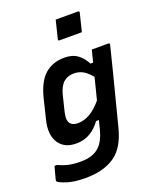

<svg xmlns="http://www.w3.org/2000/svg" viewBox="-197 -889 972 1191"><g transform="rotate(-20 289.5 -293.5)"><path d="M287 -547Q342 -547 375.5 -521.5Q409 -496 428 -457H446Q451 -477 456 -496.5Q461 -516 466 -536H575Q586 -536 583 -525Q561 -435 540.5 -355Q520 -275 499.5 -195.5Q479 -116 456 -26Q425 99 351 149.5Q277 200 158 200Q85 200 38.5 185Q-8 170 -19 159Q-22 154 -21 148Q-15 124 -10 106Q-5 88 2 63H19Q54 80 88 87Q122 94 165 94Q248 94 290 52Q324 19 342 -47Q346 -64 350 -79.5Q354 -95 358 -110H339Q311 -70 271 -45.5Q231 -21 177 -21Q98 -21 62.5 -77Q27 -133 51 -227L81 -350Q107 -457 159 -502Q211 -547 287 -547ZM183 -152Q199 -136 230 -136Q312 -136 388 -228Q397 -262 405.5 -297Q414 -332 424 -371Q394 -407 367.5 -421Q341 -435 309 -435Q269 -435 242 -411.5Q215 -388 201 -335L175 -229Q162 -173 183 -152ZM319 -787H466Q477 -787 474 -776L445 -658H298Q287 -658 290 -669Z"/></g></svg>

Font: Recursive Sn Lnr St SmB
Style: Italic
Weight: 600
Italic angle: -15°
Version: Version 1.079;hotconv 1.0.112;makeotfexe 2.5.65598; ttfautoh